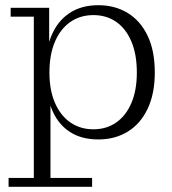

<svg xmlns="http://www.w3.org/2000/svg" viewBox="-20 -527 663 738"><path d="M358 9Q291 9 245.5 -22Q200 -53 177.5 -111Q155 -169 155 -248L153 -249Q153 -329 176.5 -387Q200 -445 246 -476Q292 -507 358 -507Q422 -507 471 -477Q520 -447 547.5 -389.5Q575 -332 575 -248Q575 -167 547.5 -109Q520 -51 471 -21Q422 9 358 9ZM339 -30Q389 -30 426.5 -56Q464 -82 485 -131Q506 -180 506 -248Q506 -318 485 -367.5Q464 -417 426.5 -443Q389 -469 339 -469Q289 -469 251 -443Q213 -417 191.5 -367.5Q170 -318 170 -248Q170 -180 191.5 -131Q213 -82 251 -56Q289 -30 339 -30ZM13 191V157H110V-463H21V-497H169V-326L162 -250L174 -160V157H334V191Z"/></svg>

Font: Montagu Slab 144pt Light
Style: Regular
Weight: 300
Designer: Florian Karsten
Foundry: Florian Karsten
Version: Version 1.000